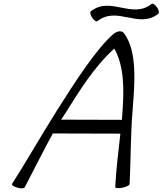

<svg xmlns="http://www.w3.org/2000/svg" viewBox="-20 -1008 883 1043"><path d="M509 -893C617 -978 732 -849 840 -933C846 -938 843 -954 833 -968C823 -983 810 -991 804 -987C697 -902 581 -1031 474 -947C467 -942 471 -926 481 -912C490 -897 503 -889 509 -893ZM114 10C162 -81 218 -194 267 -283L634 -282C623 -185 611 -88 606 8C605 14 622 16 644 12C665 7 684 -1 684 -8C691 -141 689 -271 700 -405C712 -556 727 -728 654 -827C650 -833 642 -838 631 -838C621 -838 610 -833 601 -827C510 -754 383 -556 290 -409C207 -277 102 -96 46 -10C42 -3 55 6 73 11C92 17 110 16 114 10ZM334 -391C412 -516 493 -647 601 -744C656 -646 654 -520 645 -395C644 -383 643 -370 642 -357L312 -358C319 -370 327 -381 334 -391Z"/></svg>

Font: Nupuram Light Oblique
Style: Regular
Weight: 300
Designer: Santhosh Thottingal (santhosh.thottingal@gmail.com)
Foundry: SMC
Version: Version 1.000